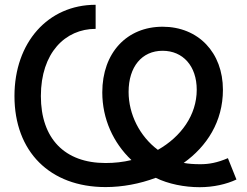

<svg xmlns="http://www.w3.org/2000/svg" viewBox="-20 -759 1018 791"><path d="M802.7 12.2C858.9 12.2 913.1 0 954.1 -19.5L918.9 -107.4C874.5 -88.4 840.8 -82.5 805.7 -82.5C779.3 -82.5 756.8 -84 736.8 -87.9C832 -155.8 898.4 -257.8 898.4 -389.2C898.4 -542.5 796.9 -648.9 649.9 -648.9C502.9 -648.9 401.4 -542 401.4 -378.4C401.4 -269 446.8 -170.4 521.5 -99.6C487.3 -91.3 451.7 -87.4 415 -87.4C246.1 -87.4 148.4 -188.5 148.4 -363.3C148.4 -541.5 249 -640.1 374 -640.1V-739.3C177.7 -739.3 39.6 -584 39.6 -363.3C39.6 -134.3 185.5 11.7 415 11.7C483.9 11.7 555.2 -1.5 621.6 -26.4C673.3 -1 739.7 12.2 802.7 12.2ZM630.4 -141.6C555.7 -197.3 509.8 -288.1 509.8 -380.4C509.8 -483.9 564.5 -549.8 649.9 -549.8C733.4 -549.8 790.5 -487.3 790.5 -389.2C790.5 -285.2 726.1 -195.8 630.4 -141.6Z"/></svg>

Font: Inteeer Medium
Style: Regular
Weight: 500
Designer: Rasmus Andersson
Foundry: rsms
Version: Version 4.001;Glyphs 3.4 (3402)